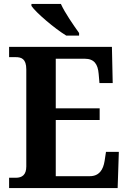

<svg xmlns="http://www.w3.org/2000/svg" viewBox="-20 -951 650 971"><path d="M315 -771H380V-784C353 -822 308 -886 288 -931H139V-921C163 -886 256 -807 315 -771ZM26 0H575L581 -183H516L509 -137C502 -93 482 -60 434 -60H262V-344H484V-403H262V-654H408C457 -654 475 -626 479 -577L483 -531H550L546 -714H26V-662H59C88 -662 113 -654 113 -600V-109C113 -67 92 -52 60 -52H26Z"/></svg>

Font: Noto Serif SemiCondensed
Style: Bold
Weight: 700
Width: 4
Designer: Monotype Design Team
Foundry: Monotype Imaging Inc.
Version: Version 2.015